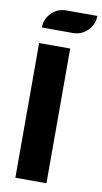

<svg xmlns="http://www.w3.org/2000/svg" viewBox="-91 -848 475 891"><g transform="rotate(10 146.5 -403.0)"><path d="M195.3 0H48.8V-634.8H195.3ZM195.3 -708H48.8Q48.8 -748.5 77.4 -777.1Q106 -805.7 146.5 -805.7H293Q293 -765.1 264.4 -736.6Q235.8 -708 195.3 -708Z"/></g></svg>

Font: Audex
Style: Regular
Weight: 400
Designer: GGBotNet
Foundry: GGBotNet
Version: 1.00